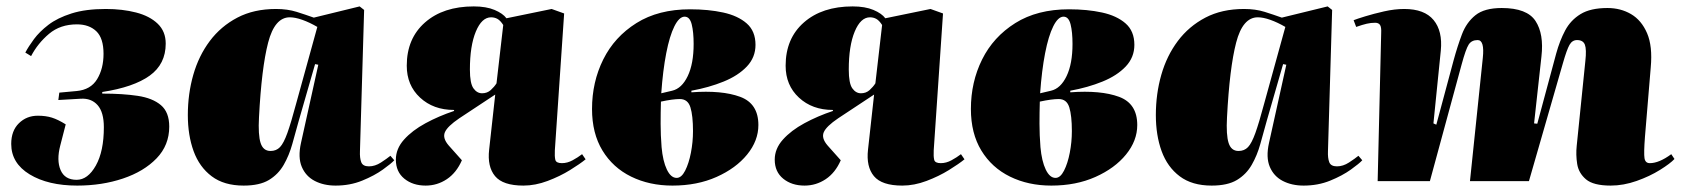

<svg xmlns="http://www.w3.org/2000/svg" viewBox="-20 -565 5244 599"><path d="M221 14Q130 14 72.5 -21Q15 -56 15 -116Q15 -157 39 -180.5Q63 -204 98 -204Q123 -204 142 -198Q161 -192 185 -177L168 -111Q156 -65 169 -34.5Q182 -4 219 -4Q254 -4 279 -48.5Q304 -93 304 -168Q304 -215 284.5 -237Q265 -259 232 -257L162 -253L165 -276L219 -281Q263 -285 283 -318Q303 -351 303 -397Q303 -446 280.5 -467.5Q258 -489 220 -489Q168 -489 133 -459.5Q98 -430 77 -390L59 -401Q69 -420 86 -443Q103 -466 131 -487.5Q159 -509 203 -523Q247 -537 310 -537Q362 -537 404.5 -526Q447 -515 472 -491Q497 -467 497 -429Q497 -365 447 -329Q397 -293 299 -278V-273Q363 -273 409.5 -266Q456 -259 482 -237Q508 -215 508 -170Q508 -112 468.5 -71Q429 -30 363.5 -8Q298 14 221 14Z M1103 -94Q1102 -72 1107 -59Q1112 -46 1131 -46Q1150 -46 1168.5 -58Q1187 -70 1198 -79L1210 -65Q1201 -55 1174.5 -36Q1148 -17 1110 -1.5Q1072 14 1027 14Q990 14 962 -0.5Q934 -15 921.5 -44.5Q909 -74 919 -119L973 -363L963 -365L912 -188Q902 -152 892 -116Q882 -80 865 -50.5Q848 -21 819 -3.5Q790 14 740 14Q679 14 640.5 -15Q602 -44 584 -93.5Q566 -143 566 -206Q566 -272 583 -331.5Q600 -391 634.5 -437Q669 -483 720.5 -510Q772 -537 841 -537Q877 -537 905.5 -528Q934 -519 959 -510L1102 -545L1116 -534ZM824 -94Q842 -94 853.5 -106Q865 -118 876.5 -150Q888 -182 904 -242L970 -481Q946 -495 923.5 -503Q901 -511 884 -511Q837 -511 816.5 -432Q796 -353 788 -199Q785 -144 793 -119Q801 -94 824 -94Z M1525 -270Q1497 -251 1469 -233Q1441 -215 1413 -196Q1376 -171 1368 -152.5Q1360 -134 1380 -111L1421 -65Q1404 -26 1374 -6Q1344 14 1308 14Q1268 14 1241.5 -7.5Q1215 -29 1215 -67Q1215 -101 1240.5 -129.5Q1266 -158 1307.5 -180.5Q1349 -203 1397 -219L1396 -222Q1332 -222 1290.5 -260.5Q1249 -299 1249 -360Q1249 -445 1306 -495Q1363 -545 1458 -545Q1497 -545 1523 -534Q1549 -523 1560 -508L1701 -537L1740 -523L1711 -96Q1710 -77 1712.5 -66.5Q1715 -56 1733 -56Q1750 -56 1766.5 -65Q1783 -74 1796 -84L1807 -68Q1790 -54 1758.5 -34.5Q1727 -15 1688.5 -0.5Q1650 14 1613 14Q1549 14 1524.5 -15.5Q1500 -45 1506 -98ZM1550 -487Q1541 -501 1532 -506Q1523 -511 1512 -511Q1483 -511 1464.5 -466.5Q1446 -422 1446 -348Q1446 -305 1457 -289.5Q1468 -274 1484 -274Q1500 -274 1511 -284Q1522 -294 1529 -305Z M2078 14Q2006 14 1949 -14Q1892 -42 1859.5 -95.5Q1827 -149 1827 -225Q1827 -309 1862 -379.5Q1897 -450 1965.5 -493Q2034 -536 2133 -536Q2190 -536 2236 -526Q2282 -516 2309.5 -492Q2337 -468 2337 -425Q2337 -386 2310 -357.5Q2283 -329 2237.5 -310.5Q2192 -292 2137 -282V-277Q2232 -284 2289 -263Q2346 -242 2346 -175Q2346 -126 2311 -83Q2276 -40 2215.5 -13Q2155 14 2078 14ZM2043 -274 2077 -282Q2107 -289 2125.5 -327.5Q2144 -366 2144 -428Q2144 -465 2138 -489Q2132 -513 2116 -513Q2099 -513 2084 -483Q2069 -453 2058.5 -399Q2048 -345 2043 -274ZM2091 -10Q2106 -10 2117.5 -32.5Q2129 -55 2135.5 -88.5Q2142 -122 2142 -156Q2142 -204 2134 -230Q2126 -256 2101 -256Q2079 -256 2042 -248Q2041 -214 2041 -179Q2041 -144 2044 -106Q2048 -62 2060.5 -36Q2073 -10 2091 -10Z M2707 -270Q2679 -251 2651 -233Q2623 -215 2595 -196Q2558 -171 2550 -152.5Q2542 -134 2562 -111L2603 -65Q2586 -26 2556 -6Q2526 14 2490 14Q2450 14 2423.5 -7.5Q2397 -29 2397 -67Q2397 -101 2422.5 -129.5Q2448 -158 2489.5 -180.5Q2531 -203 2579 -219L2578 -222Q2514 -222 2472.5 -260.5Q2431 -299 2431 -360Q2431 -445 2488 -495Q2545 -545 2640 -545Q2679 -545 2705 -534Q2731 -523 2742 -508L2883 -537L2922 -523L2893 -96Q2892 -77 2894.5 -66.5Q2897 -56 2915 -56Q2932 -56 2948.5 -65Q2965 -74 2978 -84L2989 -68Q2972 -54 2940.5 -34.5Q2909 -15 2870.5 -0.5Q2832 14 2795 14Q2731 14 2706.5 -15.5Q2682 -45 2688 -98ZM2732 -487Q2723 -501 2714 -506Q2705 -511 2694 -511Q2665 -511 2646.5 -466.5Q2628 -422 2628 -348Q2628 -305 2639 -289.5Q2650 -274 2666 -274Q2682 -274 2693 -284Q2704 -294 2711 -305Z M3260 14Q3188 14 3131 -14Q3074 -42 3041.5 -95.5Q3009 -149 3009 -225Q3009 -309 3044 -379.5Q3079 -450 3147.5 -493Q3216 -536 3315 -536Q3372 -536 3418 -526Q3464 -516 3491.5 -492Q3519 -468 3519 -425Q3519 -386 3492 -357.5Q3465 -329 3419.5 -310.5Q3374 -292 3319 -282V-277Q3414 -284 3471 -263Q3528 -242 3528 -175Q3528 -126 3493 -83Q3458 -40 3397.5 -13Q3337 14 3260 14ZM3225 -274 3259 -282Q3289 -289 3307.5 -327.5Q3326 -366 3326 -428Q3326 -465 3320 -489Q3314 -513 3298 -513Q3281 -513 3266 -483Q3251 -453 3240.5 -399Q3230 -345 3225 -274ZM3273 -10Q3288 -10 3299.5 -32.5Q3311 -55 3317.5 -88.5Q3324 -122 3324 -156Q3324 -204 3316 -230Q3308 -256 3283 -256Q3261 -256 3224 -248Q3223 -214 3223 -179Q3223 -144 3226 -106Q3230 -62 3242.5 -36Q3255 -10 3273 -10Z M4123 -94Q4122 -72 4127 -59Q4132 -46 4151 -46Q4170 -46 4188.5 -58Q4207 -70 4218 -79L4230 -65Q4221 -55 4194.5 -36Q4168 -17 4130 -1.5Q4092 14 4047 14Q4010 14 3982 -0.5Q3954 -15 3941.5 -44.5Q3929 -74 3939 -119L3993 -363L3983 -365L3932 -188Q3922 -152 3912 -116Q3902 -80 3885 -50.5Q3868 -21 3839 -3.5Q3810 14 3760 14Q3699 14 3660.5 -15Q3622 -44 3604 -93.5Q3586 -143 3586 -206Q3586 -272 3603 -331.5Q3620 -391 3654.5 -437Q3689 -483 3740.5 -510Q3792 -537 3861 -537Q3897 -537 3925.5 -528Q3954 -519 3979 -510L4122 -545L4136 -534ZM3844 -94Q3862 -94 3873.5 -106Q3885 -118 3896.5 -150Q3908 -182 3924 -242L3990 -481Q3966 -495 3943.5 -503Q3921 -511 3904 -511Q3857 -511 3836.5 -432Q3816 -353 3808 -199Q3805 -144 3813 -119Q3821 -94 3844 -94Z M4606 -384Q4612 -440 4590 -440Q4571 -440 4562 -426Q4553 -412 4540 -364L4441 0H4278L4289 -462Q4290 -480 4285.5 -487Q4281 -494 4270 -494Q4257 -494 4244 -491Q4231 -488 4211 -481L4203 -502Q4213 -506 4239 -514Q4265 -522 4298 -529.5Q4331 -537 4361 -537Q4424 -537 4452.5 -502.5Q4481 -468 4475 -407L4452 -180L4461 -176L4515 -377Q4527 -421 4541 -458Q4555 -495 4583 -517.5Q4611 -540 4665 -540Q4744 -540 4770.5 -499.5Q4797 -459 4789 -389L4766 -180L4776 -179L4835 -398Q4846 -438 4863 -470Q4880 -502 4911 -521Q4942 -540 4995 -540Q5036 -540 5068.5 -521Q5101 -502 5118.5 -461.5Q5136 -421 5130 -355L5112 -139Q5108 -87 5110.5 -71.5Q5113 -56 5127 -56Q5156 -56 5194 -84L5204 -69Q5191 -55 5159 -35Q5127 -15 5086 -0.5Q5045 14 5005 14Q4951 14 4928 -5.5Q4905 -25 4900.5 -53.5Q4896 -82 4899 -110L4926 -375Q4930 -411 4924.5 -425.5Q4919 -440 4900 -440Q4885 -440 4876.5 -425Q4868 -410 4856 -368L4750 0H4566Z"/></svg>

Font: Literata 72pt Black
Style: Italic
Weight: 900
Italic angle: -2°
Designer: Latin by Veronika Burian and Jose Scaglione. Greek by Irene Vlachou. Cyrillic by Vera Evstafieva
Foundry: TypeTogether
Version: Version 3.002